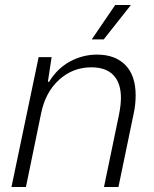

<svg xmlns="http://www.w3.org/2000/svg" viewBox="-20 -750 618 770"><path d="M135 -521H187L172 -422H177Q210 -476 261 -503.5Q312 -531 369 -531Q442 -531 483 -489Q524 -447 524 -368Q524 -330 516 -294L455 0H397L457 -289Q465 -329 465 -357Q465 -417 435 -448.5Q405 -480 346 -480Q272 -480 217 -430Q162 -380 145 -296L84 0H26ZM442 -730H505L396 -592H348Z"/></svg>

Font: Mona Sans Light
Style: Italic
Weight: 300
Italic angle: -11.7°
Designer: Deni Anggara
Foundry: GitHub
Version: Version 2.000